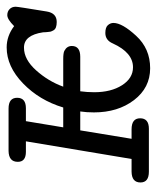

<svg xmlns="http://www.w3.org/2000/svg" viewBox="34 -512 481 590"><g transform="rotate(-90 275.0 -216.5)"><path d="M9.8 -25.9Q9.8 -52.7 43 -53.2Q43 -53.2 82 -53.2L136.2 -377.9H104Q73.2 -377.9 73.2 -402.8Q73.2 -430.7 106.9 -431.2H236.8Q270 -431.2 270 -404.8Q270 -377.9 237.8 -377.9H198.2L179.2 -263.2H240.2Q262.2 -336.4 314.2 -386.7Q366.2 -437 424.8 -437Q460 -437 490.2 -414.1Q511.2 -435.1 523.9 -435.1Q535.2 -435.1 542.5 -428Q549.8 -420.9 549.8 -409.2Q549.8 -402.3 535.2 -314Q530.3 -283.2 502.9 -283.2Q493.2 -283.2 486.6 -285.6Q480 -288.1 477.1 -293.5Q474.1 -298.8 473.1 -303Q472.2 -307.1 471.7 -315.2Q471.2 -323.2 471.2 -325.2Q462.4 -384.3 423.8 -383.8Q387.7 -383.8 354.2 -346.4Q320.8 -309.1 304.2 -263.2H389.2Q407.2 -263.2 414.1 -259.8Q429.2 -252 429.2 -236.8Q429.2 -210.9 396 -210.9H290Q287.1 -189.9 287.1 -168Q287.1 -116.2 308.6 -82.5Q330.1 -48.8 363.8 -48.8Q408.7 -48.8 437 -110.8Q446.8 -133.8 469.2 -133.8Q486.3 -133.8 493.2 -126Q500 -118.2 500 -108.9Q500 -82 460.4 -39.1Q420.9 3.9 360.8 3.9Q300.8 3.9 262.9 -45.7Q225.1 -95.2 225.1 -168.9Q225.1 -191.9 228 -210.9H169.9L144 -53.2H172.9Q207 -53.2 207 -26.9Q207 0 174.8 0H43Q9.8 0 9.8 -25.9Z"/></g></svg>

Font: CMU Typewriter Text
Style: LightOblique
Weight: 200
Italic angle: -9.46001°
Version: Version 0.7.0